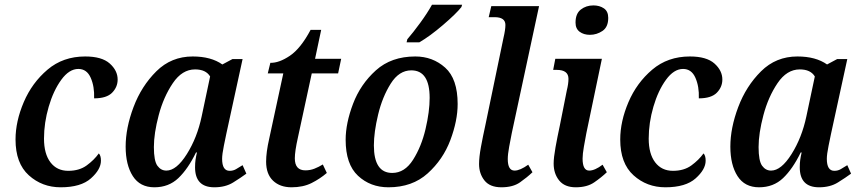

<svg xmlns="http://www.w3.org/2000/svg" viewBox="-20 -786 3656 816"><path d="M238 10Q324 10 366.5 -28Q409 -66 409 -103Q409 -125 400 -134Q380 -106 348.5 -83Q317 -60 270 -60Q222 -60 194.5 -96Q167 -132 167 -197Q167 -264 187 -332.5Q207 -401 240.5 -447Q274 -493 313 -493Q349 -493 365.5 -455.5Q382 -418 380 -368Q433 -368 456.5 -392Q480 -416 480 -448Q480 -486 446.5 -516Q413 -546 342 -546Q248 -546 182 -490Q116 -434 81 -352Q46 -270 46 -193Q46 -92 102.5 -41Q159 10 238 10Z M636 10Q697 10 738 -29Q779 -68 813 -138H817Q813 -121 811 -107Q809 -93 809 -75Q809 10 891 10Q938 10 971 -10.5Q1004 -31 1027 -48L1011 -84Q995 -74 983 -67Q971 -60 956 -60Q924 -60 924 -111Q924 -130 931.5 -167Q939 -204 942 -218L1011 -535H968L925 -512Q877 -546 799 -546Q708 -546 644.5 -483Q581 -420 547.5 -331Q514 -242 514 -163Q514 -85 544.5 -37.5Q575 10 636 10ZM687 -61Q664 -61 649 -81.5Q634 -102 634 -161Q634 -219 654.5 -296.5Q675 -374 714.5 -432.5Q754 -491 809 -491Q855 -491 873 -461L837 -291Q818 -201 774 -131Q730 -61 687 -61Z M1219 10Q1268 10 1304 -8Q1340 -26 1369 -51L1352 -87Q1334 -76 1316 -69Q1298 -62 1278 -62Q1233 -62 1233 -113Q1233 -143 1246 -201L1305 -474H1417L1430 -536H1319L1345 -659H1300Q1258 -580 1212 -549Q1166 -518 1129 -519L1118 -474H1184L1124 -196Q1111 -139 1111 -99Q1111 -46 1140.5 -18Q1170 10 1219 10Z M1631 10Q1732 10 1797.5 -49Q1863 -108 1894 -190.5Q1925 -273 1925 -344Q1925 -451 1872 -498.5Q1819 -546 1745 -546Q1643 -546 1577.5 -487Q1512 -428 1480.5 -345Q1449 -262 1449 -192Q1449 -88 1501.5 -39Q1554 10 1631 10ZM1647 -51Q1569 -51 1569 -168Q1569 -224 1587 -299Q1605 -374 1640.5 -430.5Q1676 -487 1728 -487Q1806 -487 1806 -370Q1806 -312 1788.5 -237.5Q1771 -163 1735.5 -107Q1700 -51 1647 -51ZM1708 -606H1762Q1807 -632 1863 -680Q1919 -728 1941 -756L1944 -766H1816Q1796 -730 1766 -689Q1736 -648 1711 -619Z M2111 10Q2160 10 2190 -11Q2220 -32 2243 -54L2225 -86Q2190 -61 2167 -61Q2138 -61 2138 -110Q2138 -130 2144 -162.5Q2150 -195 2155 -220L2271 -760H2068L2057 -713H2082Q2128 -713 2128 -680Q2128 -660 2120 -626L2043 -255Q2032 -205 2024 -161.5Q2016 -118 2016 -89Q2016 -48 2039 -19Q2062 10 2111 10Z M2487 -638Q2516 -638 2540.5 -654.5Q2565 -671 2565 -710Q2565 -738 2546.5 -750.5Q2528 -763 2502 -763Q2471 -763 2448.5 -745.5Q2426 -728 2426 -690Q2426 -664 2443.5 -651Q2461 -638 2487 -638ZM2427 10Q2475 10 2505.5 -11Q2536 -32 2559 -54L2541 -86Q2508 -61 2484 -61Q2456 -61 2456 -112Q2456 -131 2461.5 -162.5Q2467 -194 2472 -220L2538 -536H2340L2331 -489H2346Q2396 -489 2396 -451Q2396 -430 2389 -402L2359 -251Q2349 -205 2341 -160.5Q2333 -116 2333 -91Q2333 -48 2356.5 -19Q2380 10 2427 10Z M2808 10Q2894 10 2936.5 -28Q2979 -66 2979 -103Q2979 -125 2970 -134Q2950 -106 2918.5 -83Q2887 -60 2840 -60Q2792 -60 2764.5 -96Q2737 -132 2737 -197Q2737 -264 2757 -332.5Q2777 -401 2810.5 -447Q2844 -493 2883 -493Q2919 -493 2935.5 -455.5Q2952 -418 2950 -368Q3003 -368 3026.5 -392Q3050 -416 3050 -448Q3050 -486 3016.5 -516Q2983 -546 2912 -546Q2818 -546 2752 -490Q2686 -434 2651 -352Q2616 -270 2616 -193Q2616 -92 2672.5 -41Q2729 10 2808 10Z M3206 10Q3267 10 3308 -29Q3349 -68 3383 -138H3387Q3383 -121 3381 -107Q3379 -93 3379 -75Q3379 10 3461 10Q3508 10 3541 -10.5Q3574 -31 3597 -48L3581 -84Q3565 -74 3553 -67Q3541 -60 3526 -60Q3494 -60 3494 -111Q3494 -130 3501.5 -167Q3509 -204 3512 -218L3581 -535H3538L3495 -512Q3447 -546 3369 -546Q3278 -546 3214.5 -483Q3151 -420 3117.5 -331Q3084 -242 3084 -163Q3084 -85 3114.5 -37.5Q3145 10 3206 10ZM3257 -61Q3234 -61 3219 -81.5Q3204 -102 3204 -161Q3204 -219 3224.5 -296.5Q3245 -374 3284.5 -432.5Q3324 -491 3379 -491Q3425 -491 3443 -461L3407 -291Q3388 -201 3344 -131Q3300 -61 3257 -61Z"/></svg>

Font: Noto Serif SemiCondensed Semi
Style: Italic
Weight: 600
Width: 4
Italic angle: -12°
Designer: Monotype Design Team
Foundry: Monotype Imaging Inc.
Version: Version 1.901